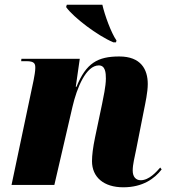

<svg xmlns="http://www.w3.org/2000/svg" viewBox="-20 -786 722 816"><path d="M462 -606H473L475 -614C452 -647 425 -722 415 -766H264L261 -756C292 -712 395 -634 462 -606ZM504 10C587 10 637 -27 667 -66L661 -74C645 -56 614 -20 578 -20C558 -20 544 -34 544 -61C544 -88 552 -116 559 -152L591 -314C598 -349 608 -394 608 -429C608 -491 579 -546 487 -546C395 -546 346 -518 305 -417H302L319 -536H71L70 -526H92C128 -526 130 -514 130 -497C130 -483 126 -462 123 -446L29 0H211L288 -332C307 -414 346 -508 400 -508C428 -508 430 -476 430 -452C430 -420 419 -370 414 -345L384 -202C375 -159 371 -126 371 -101C371 -33 421 10 504 10Z"/></svg>

Font: Noto Serif Display SemiCondensed Black
Style: Italic
Weight: 900
Width: 4
Italic angle: -12°
Designer: Monotype Design Team
Foundry: Monotype Imaging Inc.
Version: Version 2.009